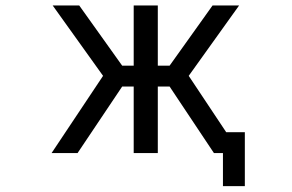

<svg xmlns="http://www.w3.org/2000/svg" viewBox="-20 -544 1040 685"><path d="M457 2V-235.4H416L256.8 2H164.1L347.7 -273.4L168 -524.4H262.7L416 -309.6H457V-524.4H543V-309.6H585L738.3 -524.4H833L653.3 -273.4L787.1 -72.3H853.5V120.1H775.4V2H768.6H743.2L585 -235.4H543V2Z"/></svg>

Font: GenEi Gothic M Regular
Style: Regular
Weight: 400
Designer: o_tamon (Modified); [Source Han Sans]
Ryoko NISHIZUKA  (kana & ideographs); Paul D. Hunt (Latin, Greek & Cyrillic); Wenl
Version: Version 1.1a;Original Version 1.004